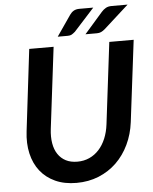

<svg xmlns="http://www.w3.org/2000/svg" viewBox="-60 -962 813 1020"><g transform="rotate(-5 346.0 -452.0)"><path d="M58 0ZM321 -104C297.3 -104 276.9 -108.4 259.8 -117.2C242.6 -126.1 228.6 -138.6 217.8 -154.8C206.9 -170.9 199.6 -190.4 195.8 -213.2C191.9 -236.1 191.7 -261.3 195 -289L248 -723H118L66 -288.5C60.7 -245.8 62.2 -206.3 70.5 -170C78.8 -133.7 93.3 -102.3 114 -76C134.7 -49.7 161.2 -29.1 193.8 -14.2C226.2 0.6 264 8 307 8C350 8 389.6 0.6 425.8 -14.2C461.9 -29.1 493.6 -49.7 520.8 -76C547.9 -102.3 570.2 -133.7 587.5 -170C604.8 -206.3 616.2 -245.8 621.5 -288.5L675 -723H545L492 -288.5C488.7 -260.8 482.2 -235.7 472.8 -213C463.2 -190.3 451.2 -170.9 436.5 -154.8C421.8 -138.6 404.8 -126.1 385.2 -117.2C365.8 -108.4 344.3 -104 321 -104ZM476 -912H402.5C390.2 -912 379.9 -909.7 371.8 -905C363.6 -900.3 356.7 -893.8 351 -885.5L274.5 -774.5H328.5C337.2 -774.5 344.2 -776.1 349.5 -779.2C354.8 -782.4 360.8 -786.8 367.5 -792.5ZM659 -912H574C561.7 -912 551.2 -909.6 542.8 -904.8C534.2 -899.9 526.5 -893.5 519.5 -885.5L422.5 -774.5H483.5C492.2 -774.5 499.8 -776 506.2 -779C512.8 -782 519.5 -786.5 526.5 -792.5Z"/></g></svg>

Font: Lato
Style: Bold Italic
Weight: 700
Italic angle: -7°
Designer: Lukasz Dziedzic
Foundry: tyPoland Lukasz Dziedzic
Version: Version 2.007; 2014-02-27